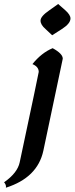

<svg xmlns="http://www.w3.org/2000/svg" viewBox="-99 -688 368 936"><path d="M155.3 -516.1 123 -546.4Q98.6 -567.4 98.6 -587.4Q98.6 -608.4 140.6 -637.2L184.6 -668.5L220.2 -637.2Q244.6 -615.2 244.6 -598.1Q244.6 -573.2 202.6 -546.4ZM-70.3 227.1Q-69.8 224.6 -69.8 221.7Q-69.8 211.4 -79.1 200.7Q-13.7 154.8 -2.9 103Q89.8 -332.5 89.8 -337.4Q89.8 -362.8 59.1 -375.5Q103.5 -430.7 157.7 -453.1Q207 -426.3 207 -401.9Q207 -399.4 112.3 46.9Q84 178.2 -70.3 227.1Z"/></svg>

Font: Balgruf
Style: Italic
Weight: 500
Italic angle: -12°
Designer: Paul James Miller
Foundry: High-Logic / Made with FontCreator
Version: Version 1.201;March 28, 2021;FontCreator 13.0.0.2683 64-bit